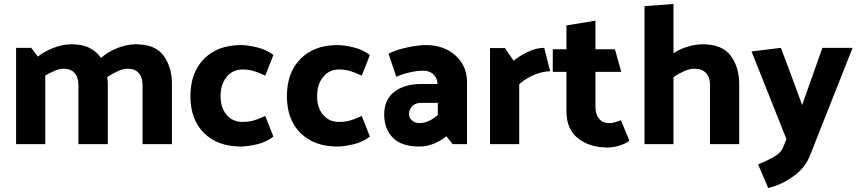

<svg xmlns="http://www.w3.org/2000/svg" viewBox="-20 -726 4321 967"><path d="M664 -503Q762 -503 804 -445.5Q846 -388 846 -303V0H698V-297Q698 -337 678.5 -358.5Q659 -380 624 -380Q600 -380 572 -367Q544 -354 520 -338Q521 -329 522 -320.5Q523 -312 523 -303V0H375V-297Q375 -337 355.5 -358.5Q336 -380 302 -380Q280 -380 255.5 -369.5Q231 -359 208 -346V0H61V-485H137L171 -441Q203 -467 249.5 -485Q296 -503 341 -503Q395 -503 431 -484.5Q467 -466 489 -434Q520 -463 569 -483Q618 -503 664 -503Z M1201 -376Q1152 -376 1121.5 -338.5Q1091 -301 1091 -242Q1091 -183 1121.5 -147.5Q1152 -112 1201 -112Q1232 -112 1257 -119Q1282 -126 1316 -142L1357 -38Q1321 -10 1273 1Q1225 12 1194 12Q1076 12 1007.5 -56Q939 -124 939 -242Q939 -360 1007.5 -429.5Q1076 -499 1194 -499Q1225 -499 1272.5 -488Q1320 -477 1357 -449L1316 -345Q1282 -361 1257 -368.5Q1232 -376 1201 -376Z M1687 -376Q1638 -376 1607.5 -338.5Q1577 -301 1577 -242Q1577 -183 1607.5 -147.5Q1638 -112 1687 -112Q1718 -112 1743 -119Q1768 -126 1802 -142L1843 -38Q1807 -10 1759 1Q1711 12 1680 12Q1562 12 1493.5 -56Q1425 -124 1425 -242Q1425 -360 1493.5 -429.5Q1562 -499 1680 -499Q1711 -499 1758.5 -488Q1806 -477 1843 -449L1802 -345Q1768 -361 1743 -368.5Q1718 -376 1687 -376Z M2092 -106Q2115 -106 2139 -116.5Q2163 -127 2185 -147V-208H2101Q2072 -208 2056 -191Q2040 -174 2040 -151Q2040 -133 2055 -119.5Q2070 -106 2092 -106ZM2124 -499Q2215 -499 2273.5 -447Q2332 -395 2332 -313V0H2260L2228 -40Q2203 -18 2166.5 -3Q2130 12 2092 12Q2002 12 1958.5 -32.5Q1915 -77 1915 -149Q1915 -225 1966.5 -264Q2018 -303 2101 -303H2184Q2182 -334 2162.5 -352Q2143 -370 2111 -370Q2080 -370 2042 -361Q2004 -352 1976 -339L1937 -455Q1968 -473 2026 -486Q2084 -499 2124 -499Z M2721 -485 2751 -367Q2717 -367 2675 -351Q2633 -335 2595 -302V0H2448V-484H2523L2567 -420Q2597 -445 2639 -465Q2681 -485 2721 -485Z M3040 17Q2950 17 2891.5 -29Q2833 -75 2833 -164V-364H2764V-478H2833V-598L2979 -622V-478H3077L3109 -364H2979V-186Q2979 -151 2997 -128.5Q3015 -106 3049 -106Q3062 -106 3077 -110Q3092 -114 3107 -121L3150 -17Q3133 -3 3100 7Q3067 17 3040 17Z M3518 -503Q3618 -503 3660.5 -445Q3703 -387 3703 -302V0H3556V-297Q3556 -337 3535.5 -358.5Q3515 -380 3478 -380Q3453 -380 3424.5 -367Q3396 -354 3372 -338V0H3226V-695L3372 -706V-458Q3403 -479 3443.5 -491Q3484 -503 3518 -503Z M3924 16 3941 -25 3765 -467 3913 -485Q3940 -413 3967 -341Q3994 -269 4020 -197L4122 -485H4274L4058 61Q4034 120 3975 162.5Q3916 205 3849 221L3798 102Q3834 88 3873 67Q3912 46 3924 16Z"/></svg>

Font: Palanquin Dark Medium
Style: Regular
Weight: 500
Designer: Pria Ravichandran
Version: Version 1.001